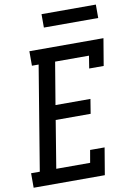

<svg xmlns="http://www.w3.org/2000/svg" viewBox="-115 -983 715 1044"><g transform="rotate(-10 242.0 -461.0)"><path d="M-16 0V-80H32L127 -655H90V-735H499L474 -586H394L405 -655H218L179 -422H372L359 -342H166L123 -80H310L322 -149H402L377 0ZM190 -848V-922H490V-848Z"/></g></svg>

Font: Iosevka Curly Slab MdObl
Style: Regular
Weight: 500
Italic angle: -9°
Monospace: yes
Designer: Belleve Invis
Foundry: Belleve Invis
Version: Version 11.0.0; ttfautohint (v1.8.3)